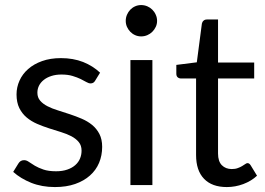

<svg xmlns="http://www.w3.org/2000/svg" viewBox="-20 -750 1072 778"><path d="M365.5 -423 385.5 -455.5C366.2 -473.8 343.2 -488.2 316.8 -498.8C290.2 -509.2 260.3 -514.5 227 -514.5C198.3 -514.5 172.8 -510.5 150.5 -502.5C128.2 -494.5 109.3 -483.8 94 -470.2C78.7 -456.8 67 -441.1 59 -423.2C51 -405.4 47 -386.8 47 -367.5C47 -345.8 50.8 -327.4 58.2 -312.2C65.8 -297.1 75.7 -284.3 88 -274C100.3 -263.7 114.4 -255.1 130.2 -248.2C146.1 -241.4 162.2 -235.3 178.8 -230C195.2 -224.7 211.4 -219.6 227.2 -214.8C243.1 -209.9 257.2 -204.2 269.5 -197.8C281.8 -191.2 291.8 -183.4 299.2 -174.2C306.8 -165.1 310.5 -153.5 310.5 -139.5C310.5 -128.2 308.4 -117.5 304.2 -107.5C300.1 -97.5 293.7 -88.7 285 -81C276.3 -73.3 265.5 -67.2 252.5 -62.8C239.5 -58.2 224.3 -56 207 -56C186.7 -56 169.7 -58.3 156 -63C142.3 -67.7 130.8 -72.8 121.2 -78.5C111.8 -84.2 103.7 -89.3 97 -94C90.3 -98.7 84 -101 78 -101C72.3 -101 67.7 -99.8 64 -97.5C60.3 -95.2 57.2 -91.8 54.5 -87.5L33.5 -53.5C53.5 -35.5 77.8 -20.8 106.5 -9.2C135.2 2.2 167.2 8 202.5 8C233.5 8 260.8 3.8 284.5 -4.5C308.2 -12.8 328.2 -24.2 344.5 -38.8C360.8 -53.2 373.2 -70.4 381.5 -90.2C389.8 -110.1 394 -131.7 394 -155C394 -175.3 390.2 -192.8 382.8 -207.2C375.2 -221.8 365.3 -234 353 -244C340.7 -254 326.7 -262.3 311 -269C295.3 -275.7 279.2 -281.8 262.8 -287.2C246.2 -292.8 230.2 -297.9 214.5 -302.8C198.8 -307.6 184.8 -313.2 172.5 -319.5C160.2 -325.8 150.2 -333.3 142.8 -342C135.2 -350.7 131.5 -361.5 131.5 -374.5C131.5 -384.8 133.8 -394.4 138.2 -403.2C142.8 -412.1 149.2 -419.8 157.8 -426.5C166.2 -433.2 176.5 -438.4 188.5 -442.2C200.5 -446.1 214 -448 229 -448C246.3 -448 261.3 -446.1 274 -442.2C286.7 -438.4 297.6 -434.2 306.8 -429.8C315.9 -425.2 323.7 -421.2 330 -417.5C336.3 -413.8 342 -412 347 -412C355.3 -412 361.5 -415.7 365.5 -423Z M597.5 -506.5H508.5V0H597.5ZM616.5 -665.5C616.5 -674.2 614.8 -682.4 611.2 -690.2C607.8 -698.1 603.1 -704.9 597.2 -710.8C591.4 -716.6 584.6 -721.2 576.8 -724.5C568.9 -727.8 560.7 -729.5 552 -729.5C543.3 -729.5 535.2 -727.8 527.8 -724.5C520.2 -721.2 513.7 -716.6 508 -710.8C502.3 -704.9 497.8 -698.1 494.5 -690.2C491.2 -682.4 489.5 -674.2 489.5 -665.5C489.5 -656.8 491.2 -648.8 494.5 -641.2C497.8 -633.8 502.3 -627.1 508 -621.2C513.7 -615.4 520.2 -610.8 527.8 -607.5C535.2 -604.2 543.3 -602.5 552 -602.5C560.7 -602.5 568.9 -604.2 576.8 -607.5C584.6 -610.8 591.4 -615.4 597.2 -621.2C603.1 -627.1 607.8 -633.8 611.2 -641.2C614.8 -648.8 616.5 -656.8 616.5 -665.5Z M899 8C922 8 944.3 3.9 966 -4.2C987.7 -12.4 1006.2 -23.7 1021.5 -38L995.5 -80.5C991.8 -86.2 987.7 -89 983 -89C980.3 -89 977.2 -87.8 973.8 -85.2C970.2 -82.8 966 -80 961 -77C956 -74 950.1 -71.2 943.2 -68.8C936.4 -66.2 928.3 -65 919 -65C902.7 -65 889.3 -70.2 879 -80.5C868.7 -90.8 863.5 -106.7 863.5 -128V-432H1010V-496.5H863.5V-671H818.5C812.8 -671 808.2 -669.4 804.8 -666.2C801.2 -663.1 799 -659 798 -654L777.5 -497.5L694.5 -487V-451.5C694.5 -444.8 696.3 -439.9 700 -436.8C703.7 -433.6 708.2 -432 713.5 -432H774.5V-122C774.5 -80 785.2 -47.8 806.8 -25.5C828.2 -3.2 859 8 899 8Z"/></svg>

Font: LatoLatin
Style: Regular
Weight: 400
Designer: Lukasz Dziedzic with Adam Twardoch and Botio Nikoltchev
Foundry: tyPoland Lukasz Dziedzic
Version: Version 2.015; 2015-08-06; http://www.latofonts.com/